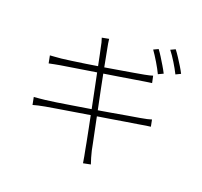

<svg xmlns="http://www.w3.org/2000/svg" viewBox="-147 -1009 1295 1228"><g transform="rotate(20 500.0 -395.0)"><path d="M743 -803Q756 -786 771 -762Q786 -738 801 -713Q816 -688 827 -666L793 -650Q779 -680 755 -720Q731 -760 711 -788ZM846 -839Q860 -821 876 -796.5Q892 -772 907 -747.5Q922 -723 932 -703L899 -687Q882 -721 859 -758.5Q836 -796 814 -824ZM392 -684Q389 -702 385 -717.5Q381 -733 376 -747L423 -756Q424 -743 427 -726Q430 -709 433 -694Q434 -688 441 -652Q448 -616 458.5 -560.5Q469 -505 482.5 -439.5Q496 -374 509.5 -308.5Q523 -243 534.5 -186.5Q546 -130 554 -92Q562 -54 563 -47Q568 -26 574.5 -3Q581 20 588 39L538 49Q534 26 530.5 4.5Q527 -17 522 -39Q521 -47 513.5 -85Q506 -123 495 -179Q484 -235 470.5 -301Q457 -367 444 -431.5Q431 -496 419.5 -551Q408 -606 401 -642Q394 -678 392 -684ZM103 -527Q118 -528 136.5 -529.5Q155 -531 179 -533Q203 -536 244 -541.5Q285 -547 337 -555Q389 -563 444.5 -572Q500 -581 552 -590Q604 -599 646.5 -606Q689 -613 714 -618Q734 -622 747 -625Q760 -628 768 -631L778 -584Q771 -583 755.5 -581Q740 -579 723 -576Q698 -572 655 -565Q612 -558 560 -549.5Q508 -541 452.5 -532.5Q397 -524 345 -515.5Q293 -507 251 -500.5Q209 -494 185 -490Q167 -487 150 -483.5Q133 -480 113 -476ZM97 -242Q113 -243 134.5 -245Q156 -247 173 -249Q200 -252 246 -259Q292 -266 350 -275.5Q408 -285 470.5 -295Q533 -305 592 -315.5Q651 -326 700.5 -334.5Q750 -343 781 -348Q810 -353 827.5 -357Q845 -361 857 -365L866 -319Q855 -318 835.5 -315Q816 -312 788 -307Q754 -302 703.5 -293.5Q653 -285 594 -275.5Q535 -266 474.5 -256.5Q414 -247 358 -237.5Q302 -228 257 -221Q212 -214 186 -209Q160 -204 141.5 -200Q123 -196 107 -191Z"/></g></svg>

Font: Noto Sans KR ExtraLight
Style: Regular
Weight: 250
Designer: Ryoko NISHIZUKA  (kana, bopomofo & ideographs); Paul D. Hunt (Latin, Greek & Cyrillic); Sandoll Communications , Soo-you
Foundry: Adobe
Version: Version 2.004-H2;hotconv 1.0.118;makeotfexe 2.5.65603